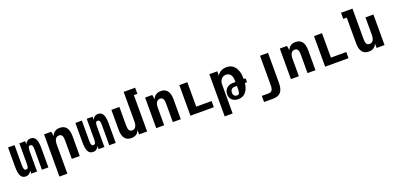

<svg xmlns="http://www.w3.org/2000/svg" viewBox="9 -1889 6606 3226"><g transform="rotate(-20 3311.5 -276.0)"><path d="M153.3 13.2Q92.8 13.2 66.2 -39.3Q39.6 -91.8 39.6 -195.8V-546.9H155.3V-195.8Q155.3 -165 157.7 -145.5Q160.2 -126 165.5 -114.7Q170.9 -103 179 -98.4Q187 -93.8 199.2 -93.8Q210.4 -93.8 218.5 -97.7Q226.6 -101.6 231.9 -111.8Q236.8 -121.6 239.5 -139.4Q242.2 -157.2 242.2 -183.6V-546.9H346.2V-490.2Q358.4 -522 384 -541Q409.7 -560.1 447.8 -560.1Q507.8 -560.1 534.9 -507.6Q562 -455.1 562 -351.1V0H446.3V-351.1Q446.3 -381.8 444.1 -401.4Q441.9 -420.9 436.5 -432.6Q431.2 -443.8 422.9 -448.5Q414.6 -453.1 402.3 -453.1Q389.6 -453.1 382.1 -448.7Q374.5 -444.3 370.1 -435.5Q364.7 -425.3 362.1 -406.2Q359.4 -387.2 359.4 -362.8V0H255.4V-56.6Q243.2 -24.9 217.3 -5.9Q191.4 13.2 153.3 13.2Z M683.6 -546.9H811.5L825.7 -464.8Q840.8 -510.3 876.7 -535.2Q912.6 -560.1 967.3 -560.1Q1043.9 -560.1 1083.3 -509.3Q1122.6 -458.5 1122.6 -355V0H980.5V-333Q980.5 -391.1 964.1 -417.5Q947.8 -443.8 912.1 -443.8Q869.1 -443.8 847.4 -409.4Q825.7 -375 825.7 -313V208H683.6Z M1357.4 13.2Q1296.9 13.2 1270.3 -39.3Q1243.7 -91.8 1243.7 -195.8V-546.9H1359.4V-195.8Q1359.4 -165 1361.8 -145.5Q1364.3 -126 1369.6 -114.7Q1375 -103 1383.1 -98.4Q1391.1 -93.8 1403.3 -93.8Q1414.6 -93.8 1422.6 -97.7Q1430.7 -101.6 1436 -111.8Q1440.9 -121.6 1443.6 -139.4Q1446.3 -157.2 1446.3 -183.6V-546.9H1550.3V-490.2Q1562.5 -522 1588.1 -541Q1613.8 -560.1 1651.9 -560.1Q1711.9 -560.1 1739 -507.6Q1766.1 -455.1 1766.1 -351.1V0H1650.4V-351.1Q1650.4 -381.8 1648.2 -401.4Q1646 -420.9 1640.6 -432.6Q1635.3 -443.8 1627 -448.5Q1618.7 -453.1 1606.4 -453.1Q1593.8 -453.1 1586.2 -448.7Q1578.6 -444.3 1574.2 -435.5Q1568.8 -425.3 1566.2 -406.2Q1563.5 -387.2 1563.5 -362.8V0H1459.5V-56.6Q1447.3 -24.9 1421.4 -5.9Q1395.5 13.2 1357.4 13.2Z M2043 14.2Q1965.8 14.2 1926.5 -36.9Q1887.2 -87.9 1887.2 -190.9V-546.9H2030.3V-212.9Q2030.3 -155.3 2046.4 -129.2Q2062.5 -103 2098.6 -103Q2141.6 -103 2162.8 -137Q2184.1 -170.9 2184.1 -232.9V-759.8H2389.6V-649.9H2327.1V0H2184.1V-81.1Q2168.9 -35.6 2133.5 -10.7Q2098.1 14.2 2043 14.2Z M2490.2 -546.9H2618.2L2632.3 -464.8Q2647.9 -512.2 2684.8 -536.1Q2721.7 -560.1 2773.9 -560.1Q2850.1 -560.1 2889.6 -509Q2929.2 -458 2929.2 -355V0H2787.1V-333Q2787.1 -390.6 2770.8 -417.2Q2754.4 -443.8 2718.8 -443.8Q2675.8 -443.8 2654.1 -409.4Q2632.3 -375 2632.3 -313V0H2490.2Z M3102.1 -546.9H3245.1V-109.9H3520V0H3102.1Z M3638.7 -546.9H3780.8V-464.8Q3788.1 -487.3 3805.2 -505.1Q3822.3 -522.9 3845.7 -535.2Q3869.1 -547.4 3895 -553.7Q3920.9 -560.1 3948.2 -560.1Q3985.8 -560.1 4022.9 -546.1Q4060.1 -532.2 4089.4 -498.5Q4118.2 -465.3 4136 -410.2Q4153.8 -355 4153.8 -272.9H4187.5V-203.1H4149.9Q4143.1 -141.1 4123.3 -98.6Q4103.5 -56.2 4076.7 -30.8Q4049.8 -5.9 4018.8 4.2Q3987.8 14.2 3955.6 14.2Q3921.9 14.2 3894 4.6Q3866.2 -4.9 3845.7 -22.9Q3825.2 -41 3814.7 -66.4Q3804.2 -91.8 3804.2 -124.5Q3804.2 -162.1 3817.1 -190.2Q3830.1 -218.3 3851.6 -236.8Q3873 -255.4 3900.4 -264.2Q3927.7 -272.9 3957 -272.9H4006.8Q4006.8 -286.1 4006.1 -301.3Q4005.4 -316.4 4003.4 -331.5Q4001.5 -346.7 3997.8 -361.3Q3994.1 -376 3988.3 -388.2Q3976.1 -413.1 3952.6 -428.5Q3929.2 -443.8 3895 -443.8Q3870.1 -443.8 3851.1 -435.1Q3832 -426.3 3816.4 -409.2Q3800.8 -392.1 3790.8 -368.7Q3780.8 -345.2 3780.8 -313V208H3638.7ZM3956.1 -52.2Q3974.6 -52.2 3984.1 -59.3Q3993.7 -66.4 3999 -82.5Q4004.4 -98.6 4005.6 -124.5Q4006.8 -150.4 4006.8 -188.5V-203.1H3957Q3944.3 -203.1 3932.1 -198.2Q3919.9 -193.4 3910.2 -183.6Q3900.4 -173.3 3894.3 -158.4Q3888.2 -143.6 3888.2 -124Q3888.2 -109.4 3892.1 -96.4Q3896 -83.5 3904.3 -73.7Q3922.4 -52.2 3956.1 -52.2Z M4342.8 97.2H4457Q4480 97.2 4497.3 90.8Q4514.6 84.5 4525.4 70.3Q4535.6 56.2 4540.3 33.7Q4544.9 11.2 4544.9 -21V-546.9H4688V-21Q4688 41 4677.5 84Q4667 127 4643.6 154.8Q4620.1 182.6 4584.5 194.8Q4548.8 207 4497.1 207H4342.8Z M4898.4 -546.9H5026.4L5040.5 -464.8Q5056.2 -512.2 5093 -536.1Q5129.9 -560.1 5182.1 -560.1Q5258.3 -560.1 5297.9 -509Q5337.4 -458 5337.4 -355V0H5195.3V-333Q5195.3 -390.6 5179 -417.2Q5162.6 -443.8 5127 -443.8Q5084 -443.8 5062.3 -409.4Q5040.5 -375 5040.5 -313V0H4898.4Z M5510.3 -546.9H5653.3V-109.9H5928.2V0H5510.3Z M6288.6 13.2Q6211.9 13.2 6172.6 -37.6Q6133.3 -88.4 6133.3 -191.9V-649.9H6070.8V-759.8H6275.4V-213.9Q6275.4 -155.8 6291.7 -129.4Q6308.1 -103 6343.8 -103Q6386.7 -103 6408.4 -137.5Q6430.2 -171.9 6430.2 -233.9V-546.9H6572.3V0H6430.2V-82Q6415 -36.6 6379.2 -11.7Q6343.3 13.2 6288.6 13.2Z"/></g></svg>

Font: Hack
Style: Bold
Weight: 700
Monospace: yes
Designer: Christopher Simpkins
Foundry: Christopher Simpkins
Version: Version 2.017